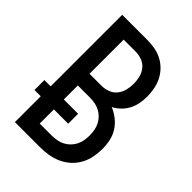

<svg xmlns="http://www.w3.org/2000/svg" viewBox="-215 -832 930 930"><g transform="rotate(45 250.0 -367.5)"><path d="M62 0V-177H19V-245H62V-735H234Q260 -735 285.5 -730.5Q311 -726 334.5 -714Q358 -702 376.5 -683Q395 -664 406.5 -641Q418 -618 423 -592Q428 -566 428 -540Q428 -516 423.5 -492.5Q419 -469 408 -448Q397 -427 380 -410.5Q363 -394 342 -383Q367 -373 389.5 -355.5Q412 -338 427 -314.5Q442 -291 448 -263.5Q454 -236 454 -208Q454 -180 448.5 -151.5Q443 -123 429 -97.5Q415 -72 393.5 -52.5Q372 -33 345.5 -21Q319 -9 290.5 -4.5Q262 0 234 0ZM152 -421H234Q256 -421 277.5 -429Q299 -437 313 -454.5Q327 -472 332.5 -494Q338 -516 338 -538Q338 -560 332.5 -582Q327 -604 313 -621.5Q299 -639 277.5 -647Q256 -655 234 -655H152ZM152 -80H234Q251 -80 268.5 -83Q286 -86 301.5 -94Q317 -102 329.5 -114.5Q342 -127 350 -142.5Q358 -158 361 -175.5Q364 -193 364 -210Q364 -228 361 -245Q358 -262 350 -278Q342 -294 329.5 -306.5Q317 -319 301.5 -327Q286 -335 268.5 -338Q251 -341 234 -341H152V-245H250V-177H152Z"/></g></svg>

Font: Iosevka SS18 Medium
Style: Regular
Weight: 500
Monospace: yes
Designer: Belleve Invis
Foundry: Belleve Invis
Version: Version 25.1.1; ttfautohint (v1.8.4)